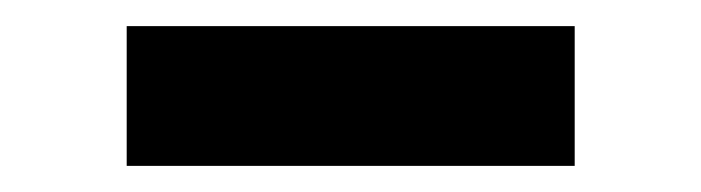

<svg xmlns="http://www.w3.org/2000/svg" viewBox="-20 -338 537 147"><path d="M77 -318H420V-211H77Z"/></svg>

Font: CBA Beacon Sans Bold
Style: Regular
Weight: 700
Designer: Wei Huang
Foundry: Wei Huang
Version: Version 1.002